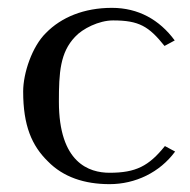

<svg xmlns="http://www.w3.org/2000/svg" viewBox="-20 -459 485 489"><path d="M130 -200C130 -274 133 -325 171 -365C190 -386 232 -407 268 -407C334 -407 359 -392 399 -342L425 -356C386 -409 332 -439 265 -439C194 -439 136 -415 97 -375C62 -341 39 -273 39 -226C39 -139 61 -88 102 -48C141 -8 195 10 259 10C325 10 387 -20 426 -73L400 -87C359 -36 326 -19 259 -19C207 -19 130 -44 130 -200Z"/></svg>

Font: Libertinus Math
Style: Regular
Weight: 400
Designer: Philipp H. Poll
Foundry: Khaled Hosny
Version: Version 6.2